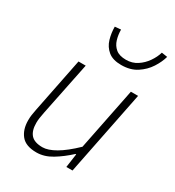

<svg xmlns="http://www.w3.org/2000/svg" viewBox="-177 -828 863 946"><g transform="rotate(30 254.5 -355.5)"><path d="M175 12Q114 12 87.5 -20.5Q61 -53 61 -105Q61 -123 63 -136Q65 -149 69 -170L131 -480H172L110 -176Q106 -155 104 -141.5Q102 -128 102 -114Q102 -70 122 -47.5Q142 -25 188 -25Q219 -25 261.5 -49.5Q304 -74 358 -126L429 -480H470L374 0H339L350 -78H346Q305 -40 262 -14Q219 12 175 12ZM321 -570Q273 -570 246.5 -592Q220 -614 210 -648Q200 -682 200 -718L234 -721Q234 -692 242 -665Q250 -638 270.5 -621Q291 -604 329 -604Q364 -604 391.5 -622Q419 -640 438 -667.5Q457 -695 465 -723L498 -718Q489 -685 467 -651Q445 -617 409 -593.5Q373 -570 321 -570Z"/></g></svg>

Font: Source Sans 3 ExtraLight Light
Style: Italic
Weight: 300
Italic angle: -11°
Version: Version 3.052;hotconv 1.1.0;makeotfexe 2.6.0